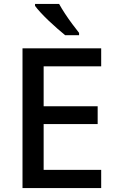

<svg xmlns="http://www.w3.org/2000/svg" viewBox="-20 -961 597 981"><path d="M497 0H95V-714H497V-622H203V-418H479V-327H203V-93H497ZM282 -941Q294 -919 312 -891.5Q330 -864 349.5 -838Q369 -812 384 -793V-781H313Q296 -795 273.5 -814.5Q251 -834 228.5 -855.5Q206 -877 187.5 -897Q169 -917 159 -931V-941Z"/></svg>

Font: Noto Sans Thai Medium
Style: Regular
Weight: 500
Designer: Monotype Design Team
Foundry: Monotype Imaging Inc.
Version: Version 2.001